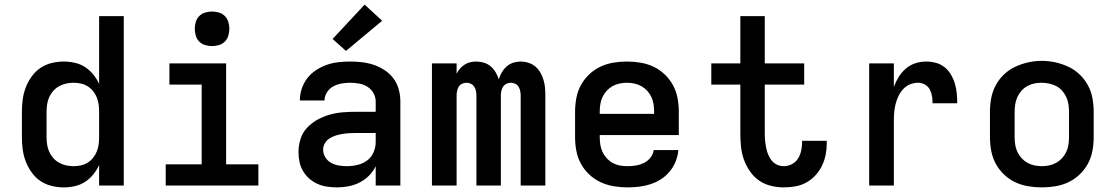

<svg xmlns="http://www.w3.org/2000/svg" viewBox="-20 -805 4840 833"><path d="M257 8Q230 8 203.5 1.5Q177 -5 155 -20Q133 -35 117 -57.5Q101 -80 91.5 -105Q82 -130 78.5 -156.5Q75 -183 75 -210V-320Q75 -347 78.5 -373.5Q82 -400 91.5 -425Q101 -450 117 -472.5Q133 -495 155 -510Q177 -525 203.5 -531.5Q230 -538 257 -538Q281 -538 305 -532.5Q329 -527 349 -514Q369 -501 384.5 -482Q400 -463 410 -441V-735H517V0H410V-89Q400 -67 384.5 -48Q369 -29 349 -16Q329 -3 305 2.5Q281 8 257 8ZM299 -84Q315 -84 331 -87.5Q347 -91 360.5 -99.5Q374 -108 384 -120.5Q394 -133 400 -148Q406 -163 408 -178.5Q410 -194 410 -210V-320Q410 -336 408 -351.5Q406 -367 400 -382Q394 -397 384 -409.5Q374 -422 360.5 -430.5Q347 -439 331 -442.5Q315 -446 299 -446Q283 -446 267 -442.5Q251 -439 236.5 -431Q222 -423 211 -410.5Q200 -398 193.5 -383.5Q187 -369 184.5 -352.5Q182 -336 182 -320V-210Q182 -194 184.5 -177.5Q187 -161 193.5 -146.5Q200 -132 211 -119.5Q222 -107 236.5 -99Q251 -91 267 -87.5Q283 -84 299 -84Z M699 0V-92H855V-438H715V-530H961V-92H1101V0ZM900 -605Q885 -605 870 -609.5Q855 -614 844.5 -624.5Q834 -635 829.5 -650Q825 -665 825 -680Q825 -695 829.5 -710Q834 -725 844.5 -735.5Q855 -746 870 -750.5Q885 -755 900 -755Q915 -755 930 -750.5Q945 -746 955.5 -735.5Q966 -725 970.5 -710Q975 -695 975 -680Q975 -665 970.5 -650Q966 -635 955.5 -624.5Q945 -614 930 -609.5Q915 -605 900 -605Z M1443 8Q1422 8 1400.5 5Q1379 2 1359 -6.5Q1339 -15 1322.5 -29.5Q1306 -44 1295 -62.5Q1284 -81 1279.5 -102Q1275 -123 1275 -145Q1275 -173 1283.5 -201Q1292 -229 1311.5 -250Q1331 -271 1356 -285Q1381 -299 1408.5 -307Q1436 -315 1464.5 -317.5Q1493 -320 1522 -320H1610V-365Q1610 -384 1600 -401.5Q1590 -419 1573.5 -429Q1557 -439 1537.5 -442.5Q1518 -446 1499 -446Q1480 -446 1461 -442.5Q1442 -439 1425.5 -430Q1409 -421 1398.5 -404.5Q1388 -388 1388 -369Q1388 -369 1388 -369Q1388 -369 1388 -369Q1388 -369 1388 -369Q1388 -369 1388 -369H1281Q1281 -369 1281 -369.5Q1281 -370 1281 -370Q1281 -396 1289.5 -421Q1298 -446 1313.5 -466Q1329 -486 1351 -500.5Q1373 -515 1397 -523.5Q1421 -532 1447 -535Q1473 -538 1499 -538Q1525 -538 1551 -535Q1577 -532 1602 -523.5Q1627 -515 1649.5 -500Q1672 -485 1687.5 -464Q1703 -443 1710 -417Q1717 -391 1717 -365V0H1610V-84Q1599 -61 1581 -43Q1563 -25 1540.5 -13.5Q1518 -2 1493 3Q1468 8 1443 8ZM1485 -84Q1508 -84 1531 -89.5Q1554 -95 1572.5 -108.5Q1591 -122 1600.5 -144Q1610 -166 1610 -189V-228H1522Q1507 -228 1492.5 -227Q1478 -226 1463.5 -223.5Q1449 -221 1435 -216.5Q1421 -212 1409 -204Q1397 -196 1389.5 -183.5Q1382 -171 1382 -156Q1382 -138 1391.5 -122.5Q1401 -107 1416.5 -98.5Q1432 -90 1449.5 -87Q1467 -84 1485 -84ZM1481 -584 1423 -636 1562 -785 1638 -715Z M1854 0V-530H1961V-485Q1967 -497 1975.5 -507Q1984 -517 1995.5 -524.5Q2007 -532 2020 -535Q2033 -538 2047 -538Q2063 -538 2079.5 -533Q2096 -528 2108.5 -517.5Q2121 -507 2130 -492Q2139 -477 2144 -461Q2149 -477 2157.5 -491.5Q2166 -506 2178.5 -517Q2191 -528 2207 -533Q2223 -538 2239 -538Q2256 -538 2273 -532.5Q2290 -527 2303 -516Q2316 -505 2324.5 -490Q2333 -475 2338 -458.5Q2343 -442 2344.5 -425Q2346 -408 2346 -390V0H2239V-390Q2239 -400 2237 -410Q2235 -420 2230 -428.5Q2225 -437 2215.5 -441.5Q2206 -446 2196 -446Q2186 -446 2177 -441.5Q2168 -437 2162.5 -428.5Q2157 -420 2155 -410Q2153 -400 2153 -390V0H2047V-390Q2047 -400 2045 -410Q2043 -420 2037.5 -428.5Q2032 -437 2023 -441.5Q2014 -446 2004 -446Q1994 -446 1984.5 -441.5Q1975 -437 1970 -428.5Q1965 -420 1963 -410Q1961 -400 1961 -390V0Z M2702 8Q2673 8 2643 3Q2613 -2 2586 -14.5Q2559 -27 2537 -47.5Q2515 -68 2500.5 -94.5Q2486 -121 2480.5 -150.5Q2475 -180 2475 -210V-320Q2475 -350 2480.5 -379.5Q2486 -409 2500 -435Q2514 -461 2536 -482Q2558 -503 2584.5 -515.5Q2611 -528 2640.5 -533Q2670 -538 2700 -538Q2730 -538 2759.5 -533Q2789 -528 2815.5 -515.5Q2842 -503 2864 -482Q2886 -461 2900 -435Q2914 -409 2919.5 -379.5Q2925 -350 2925 -320V-219H2582V-210Q2582 -193 2584.5 -177Q2587 -161 2594 -146Q2601 -131 2612.5 -118.5Q2624 -106 2638.5 -98Q2653 -90 2669.5 -87Q2686 -84 2702 -84Q2721 -84 2739 -87Q2757 -90 2773.5 -98Q2790 -106 2802 -121Q2814 -136 2816 -154H2923Q2921 -129 2911.5 -105Q2902 -81 2886 -61.5Q2870 -42 2848.5 -28Q2827 -14 2802.5 -6Q2778 2 2753 5Q2728 8 2702 8ZM2818 -311V-320Q2818 -336 2815.5 -352.5Q2813 -369 2806 -384Q2799 -399 2788 -411Q2777 -423 2763 -431Q2749 -439 2732.5 -442.5Q2716 -446 2700 -446Q2684 -446 2667.5 -442.5Q2651 -439 2637 -431Q2623 -423 2612 -411Q2601 -399 2594 -384Q2587 -369 2584.5 -352.5Q2582 -336 2582 -320V-311Z M3380 8Q3352 8 3324 1Q3296 -6 3273 -22Q3250 -38 3233.5 -62Q3217 -86 3207.5 -112.5Q3198 -139 3195 -167.5Q3192 -196 3192 -224V-438H3066V-530H3192V-735H3298V-530H3469V-438H3298V-224Q3298 -209 3299.5 -194Q3301 -179 3304 -164Q3307 -149 3312.5 -135Q3318 -121 3327.5 -109Q3337 -97 3351 -90.5Q3365 -84 3380 -84Q3399 -84 3416 -93Q3433 -102 3442.5 -117.5Q3452 -133 3456 -151.5Q3460 -170 3460 -188Q3460 -190 3460 -191Q3460 -192 3460 -194H3567Q3567 -191 3567 -188.5Q3567 -186 3567 -183Q3567 -158 3562 -133Q3557 -108 3546 -85.5Q3535 -63 3517.5 -44Q3500 -25 3478 -13Q3456 -1 3431 3.5Q3406 8 3380 8Z M3751 0V-530H3858V-428Q3866 -450 3878.5 -470.5Q3891 -491 3909.5 -507Q3928 -523 3951 -530.5Q3974 -538 3998 -538Q4019 -538 4040 -532.5Q4061 -527 4078 -513.5Q4095 -500 4106 -481Q4117 -462 4123 -441.5Q4129 -421 4131 -400Q4133 -379 4133 -357H4026Q4026 -373 4023.5 -388Q4021 -403 4014 -416.5Q4007 -430 3993 -438Q3979 -446 3964 -446Q3945 -446 3928 -439Q3911 -432 3898.5 -418.5Q3886 -405 3878 -388Q3870 -371 3865.5 -353.5Q3861 -336 3859.5 -317.5Q3858 -299 3858 -281V0Z M4500 8Q4470 8 4440.5 3Q4411 -2 4384.5 -14.5Q4358 -27 4336 -48Q4314 -69 4300 -95Q4286 -121 4280.5 -150.5Q4275 -180 4275 -210V-320Q4275 -350 4280.5 -379.5Q4286 -409 4300 -435Q4314 -461 4336 -482Q4358 -503 4385 -515.5Q4412 -528 4441 -534.5Q4470 -541 4500 -541Q4530 -541 4559 -534.5Q4588 -528 4615 -515.5Q4642 -503 4664 -482Q4686 -461 4700 -435Q4714 -409 4719.5 -379.5Q4725 -350 4725 -320V-210Q4725 -180 4719.5 -150.5Q4714 -121 4700 -95Q4686 -69 4664 -48Q4642 -27 4615.5 -14.5Q4589 -2 4559.5 3Q4530 8 4500 8ZM4500 -84Q4516 -84 4532.5 -87.5Q4549 -91 4563 -99Q4577 -107 4588 -119Q4599 -131 4606 -146Q4613 -161 4615.5 -177.5Q4618 -194 4618 -210V-320Q4618 -336 4615.5 -352.5Q4613 -369 4606 -384Q4599 -399 4588 -411.5Q4577 -424 4562.5 -431.5Q4548 -439 4531.5 -442.5Q4515 -446 4498 -446Q4482 -446 4466 -442.5Q4450 -439 4436 -431Q4422 -423 4411 -410.5Q4400 -398 4393.5 -383Q4387 -368 4384.5 -352Q4382 -336 4382 -320V-210Q4382 -194 4384.5 -177.5Q4387 -161 4394 -146Q4401 -131 4412 -119Q4423 -107 4437 -99Q4451 -91 4467.5 -87.5Q4484 -84 4500 -84Z"/></svg>

Font: Iosevka Curly SmBdEx
Style: Regular
Weight: 600
Width: 7
Monospace: yes
Designer: Belleve Invis
Foundry: Belleve Invis
Version: Version 11.1.0; ttfautohint (v1.8.3)